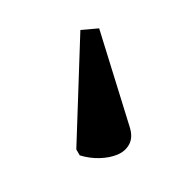

<svg xmlns="http://www.w3.org/2000/svg" viewBox="-71 -88 322 337"><g transform="rotate(-30 90.5 81.0)"><path d="M131 -30 161 -16 121 160Q117 179 105 186.5Q93 194 78 192Q63 190 47.5 181.5Q32 173 20 160V148Z"/></g></svg>

Font: Noto Serif ExtraCondensed
Style: Regular
Weight: 400
Width: 2
Designer: Monotype Design Team
Foundry: Monotype Imaging Inc.
Version: Version 2.013